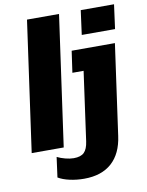

<svg xmlns="http://www.w3.org/2000/svg" viewBox="-97 -789 802 1045"><g transform="rotate(-10 303.5 -266.5)"><path d="M283 187Q241 187 203 178.5Q165 170 140 155L155 44Q175 54 200 60.5Q225 67 246 67Q285 67 303.5 49Q322 31 328 -11L381 -392H319L336 -511H575L505 -11Q492 86 435.5 136.5Q379 187 283 187ZM25 0 126 -720H303L202 0ZM405 -586 423 -720H607L589 -586Z"/></g></svg>

Font: Chivo Mono Medium ExtraBold
Style: Italic
Weight: 800
Italic angle: -8.05°
Monospace: yes
Version: Version 1.008